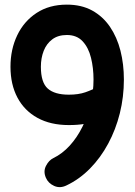

<svg xmlns="http://www.w3.org/2000/svg" viewBox="-20 -725 571 813"><path d="M263.1 -705.4Q188.5 -705.4 134.9 -670.2Q81.3 -635 52.9 -575.4Q24.4 -515.9 24.4 -442.4Q24.4 -367.2 53.9 -311.7Q83.4 -256.2 138.8 -225.8Q194.2 -195.4 271.4 -195.4Q309.1 -195.4 338.1 -200.4Q367.2 -205.3 395.8 -216.3Q424.3 -227.3 459.7 -245.8Q484.4 -258.2 492.1 -283.9Q499.8 -309.6 488.2 -332Q480.6 -347.5 465.5 -356.3Q450.3 -365.1 433.2 -366.8Q416.1 -368.4 402.3 -361.2Q371.3 -344.7 341.8 -334.4Q312.3 -324.1 271.4 -324.1Q211.5 -324.1 182.3 -349.9Q153.1 -375.7 153.1 -442.4Q153.1 -479 165 -509.6Q177 -540.2 201.5 -558.5Q226 -576.8 263.1 -576.8Q305.3 -576.8 330.1 -549.9Q354.9 -523.1 365.4 -480Q376 -437 376 -388.2Q376 -336.4 363.8 -285.1Q351.6 -233.8 329.1 -188.3Q306.6 -142.8 275.3 -108.4Q243.9 -74 205.7 -55.4Q186.9 -46.4 174.8 -22.8Q162.7 0.7 174.1 27.3Q184 50.8 209.2 62.2Q234.5 73.6 262 59.9Q316.8 33.8 361.4 -11.7Q406 -57.1 438 -116.6Q470.1 -176 487.4 -245.3Q504.6 -314.6 504.6 -388.2Q504.6 -453 490.1 -510.3Q475.5 -567.6 445.6 -611.6Q415.6 -655.5 370.2 -680.5Q324.8 -705.4 263.1 -705.4Z"/></svg>

Font: Mikhak VF
Style: Regular
Weight: 100
Designer: Amin Abedi
Version: Version 3.001